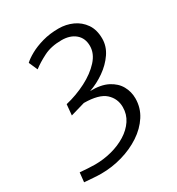

<svg xmlns="http://www.w3.org/2000/svg" viewBox="-180 -870 918 993"><g transform="rotate(-30 279.0 -373.5)"><path d="M135 7Q112.5 7 88 5Q63.5 3 35 1L41 -55Q65 -53 88.5 -51.5Q112 -50 130 -50Q181.5 -50 230.2 -62.8Q279 -75.5 318 -99.8Q357 -124 380 -158.5Q403 -193 403 -236Q403 -287 365.8 -320.8Q328.5 -354.5 239 -355L153 -330L159 -394Q224.5 -409.5 282.8 -439.5Q341 -469.5 377.5 -509.5Q414 -549.5 414 -595Q414 -641.5 383 -667.8Q352 -694 301 -694Q239 -694 194.5 -671.5Q150 -649 119 -625L96 -677Q112.5 -693 144.8 -711Q177 -729 221.2 -741.5Q265.5 -754 318 -754Q362 -754 400.8 -736.5Q439.5 -719 463.8 -684Q488 -649 488 -596Q488 -550 460.5 -509.8Q433 -469.5 389.5 -439Q346 -408.5 298 -392Q362 -393.5 402.8 -372.5Q443.5 -351.5 462.8 -317Q482 -282.5 482 -243Q482 -186.5 452.2 -140.5Q422.5 -94.5 372.5 -61.5Q322.5 -28.5 260.8 -10.8Q199 7 135 7Z"/></g></svg>

Font: Merriweather Sans Light
Style: Italic
Weight: 300
Italic angle: -7.5°
Designer: Eben Sorkin
Foundry: Eben Sorkin
Version: Version 2.001; ttfautohint (v1.8.3)